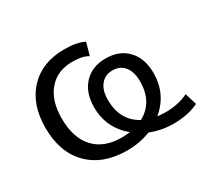

<svg xmlns="http://www.w3.org/2000/svg" viewBox="-119 -719 958 898"><g transform="rotate(-30 360.5 -270.0)"><path d="M335.9 8.8Q204.1 8.8 129.4 -66.4Q54.7 -141.6 54.7 -274.4Q54.7 -400.4 124.5 -474.6Q194.3 -548.8 313.5 -548.8Q381.8 -548.8 420.9 -528.3L402.3 -460.9Q373 -479.5 318.4 -479.5Q236.3 -479.5 189.5 -424.8Q142.6 -370.1 142.6 -274.4Q142.6 -169.9 194.3 -113.3Q246.1 -56.6 341.8 -56.6Q365.2 -56.6 386.7 -59.6Q299.8 -131.8 299.8 -243.2Q299.8 -322.3 343.3 -368.7Q386.7 -415 460 -415Q534.2 -415 577.6 -369.1Q621.1 -323.2 621.1 -243.2Q621.1 -131.8 535.2 -59.6Q555.7 -56.6 579.1 -56.6Q648.4 -56.6 701.2 -83L720.7 -19.5Q663.1 8.8 584 8.8Q520.5 8.8 460.9 -14.6Q401.4 8.8 335.9 8.8ZM373 -242.2Q373 -129.9 460 -83Q546.9 -129.9 546.9 -242.2Q546.9 -293 523.9 -321.8Q501 -350.6 460 -350.6Q419.9 -350.6 396.5 -321.8Q373 -293 373 -242.2Z"/></g></svg>

Font: Min Sans
Style: Regular
Weight: 400
Designer: Jinseong-Kim, NotoSansCJK, Nunito
Foundry: Jinseong-Kim
Version: Version 1.400;Glyphs 3.1.2 (3151)